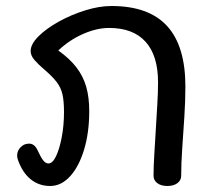

<svg xmlns="http://www.w3.org/2000/svg" viewBox="-20 -607 710 639"><path d="M147 12Q110 12 82.5 -10Q55 -32 40 -74Q37 -82 37 -89Q37 -105 48.5 -117Q60 -129 77 -129Q94 -129 104 -109Q116 -83 124 -73Q132 -63 141 -63Q155 -63 166.5 -87Q178 -111 185.5 -150.5Q193 -190 193 -234Q193 -270 188 -292.5Q183 -315 169 -333.5Q155 -352 127 -376Q108 -392 95 -407Q82 -422 82 -437Q82 -460 108 -486Q134 -512 175.5 -535Q217 -558 263.5 -572.5Q310 -587 351 -587Q475 -587 536 -520.5Q597 -454 597 -319Q597 -271 593.5 -217.5Q590 -164 586.5 -113.5Q583 -63 583 -22Q583 -7 570.5 2.5Q558 12 537 12Q516 12 503.5 2.5Q491 -7 491 -22Q491 -53 493.5 -92.5Q496 -132 498.5 -175Q501 -218 503.5 -259Q506 -300 506 -333Q506 -422 464.5 -468Q423 -514 343 -514Q302 -514 256.5 -494Q211 -474 174 -439Q212 -412 234.5 -382.5Q257 -353 267 -318Q277 -283 277 -237Q277 -166 260 -109.5Q243 -53 213.5 -20.5Q184 12 147 12Z"/></svg>

Font: Playpen Sans Thai
Style: Regular
Weight: 400
Designer: Sirin Gunkloy, Laura Meseguer, Veronika Burian, José Scaglione
Foundry: TypeTogether
Version: Version 2.000